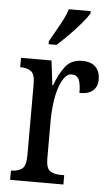

<svg xmlns="http://www.w3.org/2000/svg" viewBox="-54 -803 492 840"><g transform="rotate(5 191.5 -383.0)"><path d="M23 0V-41H26Q52 -41 70.5 -53.5Q89 -66 89 -113V-427Q89 -471 71 -483Q53 -495 27 -495H24V-536H158L171 -428H174Q191 -476 217 -511Q243 -546 292 -546Q332 -546 351.5 -525.5Q371 -505 371 -471Q371 -441 352 -423Q333 -405 292 -405Q292 -446 283 -464.5Q274 -483 251 -483Q233 -483 219 -464Q205 -445 195.5 -414.5Q186 -384 181.5 -347.5Q177 -311 177 -276V-108Q177 -64 195 -52.5Q213 -41 238 -41H257V0ZM139 -619Q160 -657 181.5 -694.5Q203 -732 214 -766H310V-756Q300 -739 277 -711.5Q254 -684 226 -656Q198 -628 174 -606H139Z"/></g></svg>

Font: Noto Serif Myanmar ExtraCondensed
Style: Regular
Weight: 400
Width: 2
Designer: Ben Mitchell and the Monotype Design Team
Foundry: Monotype Imaging Inc.
Version: Version 2.106; ttfautohint (v1.8.4.7-5d5b)